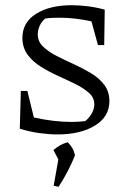

<svg xmlns="http://www.w3.org/2000/svg" viewBox="-20 -509 487 737"><path d="M56 -15 60 -160H85L110 -58Q187 -41 255 -41Q279 -41 307 -44Q322 -56 332 -73.5Q342 -91 342 -109Q342 -134 322 -152Q302 -170 271 -185.5Q240 -201 204.5 -217Q169 -233 137.5 -252.5Q106 -272 86 -299Q66 -326 66 -364Q66 -423 118.5 -456Q171 -489 255 -489Q284 -489 316.5 -485Q349 -481 382 -472L380 -336H356L331 -427Q267 -441 210 -441Q196 -441 182.5 -440.5Q169 -440 154 -438Q140 -427 132.5 -410.5Q125 -394 125 -377Q125 -350 145 -330.5Q165 -311 196 -295Q227 -279 262.5 -263Q298 -247 329.5 -228Q361 -209 380.5 -183Q400 -157 400 -121Q400 -61 344.5 -27Q289 7 201 7Q169 7 132 2Q95 -3 56 -15ZM285 -32Q286 -32 286 -32ZM186 204 204 103 185 67Q199 55 212 48Q225 41 240 37Q250 47 257 58.5Q264 70 268 87Q256 117 240.5 147Q225 177 205 208Z"/></svg>

Font: Piazzolla Light
Style: Regular
Weight: 300
Designer: Juan Pablo del Peral
Foundry: Huerta Tipografica
Version: Version 1.330